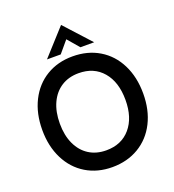

<svg xmlns="http://www.w3.org/2000/svg" viewBox="-162 -1042 1073 1182"><g transform="rotate(-20 374.0 -451.5)"><path d="M43 -348Q43 -456 84.5 -538.5Q126 -621 200.5 -666Q275 -711 372 -711Q471 -711 546 -666Q621 -621 662.5 -538.5Q704 -456 704 -348Q704 -240 662.5 -158Q621 -76 545.5 -31Q470 14 372 14Q275 14 200.5 -31Q126 -76 84.5 -158.5Q43 -241 43 -348ZM588 -348Q588 -465 530 -533Q472 -601 372 -601Q307 -601 259 -570.5Q211 -540 184.5 -483Q158 -426 158 -348Q158 -271 184.5 -214Q211 -157 259 -126.5Q307 -96 372 -96Q472 -96 530 -164Q588 -232 588 -348ZM373 -917 528 -747H438L373 -823L309 -747H219Z"/></g></svg>

Font: Hanken Grotesk SemiBold
Style: Regular
Weight: 600
Designer: Alfredo Marco Pradil
Foundry: Hanken Design Co.
Version: Version 3.014